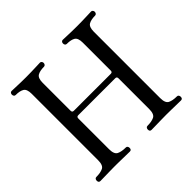

<svg xmlns="http://www.w3.org/2000/svg" viewBox="-175 -914 1102 1102"><g transform="rotate(-45 376.0 -363.0)"><path d="M49 0Q35 0 35 -16Q35 -23 38.5 -28Q42 -33 49 -33Q83 -33 103.5 -43Q124 -53 124 -94V-633Q124 -671 106 -682Q88 -693 54 -693Q47 -693 43.5 -698Q40 -703 40 -710Q40 -716 43.5 -721Q47 -726 54 -726Q59 -726 80.5 -725Q102 -724 127.5 -723.5Q153 -723 169 -723Q185 -723 210 -723.5Q235 -724 257 -725Q279 -726 284 -726Q290 -726 294 -721Q298 -716 298 -710Q298 -703 294 -698Q290 -693 284 -693Q250 -693 231.5 -682Q213 -671 213 -633V-406Q213 -393 226 -393H526Q539 -393 539 -406V-633Q539 -671 521 -682Q503 -693 469 -693Q462 -693 458.5 -698Q455 -703 455 -710Q455 -716 458.5 -721Q462 -726 469 -726Q474 -726 495.5 -725Q517 -724 542.5 -723.5Q568 -723 584 -723Q600 -723 625 -723.5Q650 -724 672 -725Q694 -726 699 -726Q705 -726 709 -721Q713 -716 713 -710Q713 -703 709 -698Q705 -693 699 -693Q665 -693 646.5 -682Q628 -671 628 -633V-94Q628 -53 648.5 -43Q669 -33 703 -33Q710 -33 713.5 -28Q717 -23 717 -16Q717 0 703 0Q697 0 674 -0.5Q651 -1 625.5 -1.5Q600 -2 584 -2Q568 -2 542 -1.5Q516 -1 493.5 -0.5Q471 0 464 0Q450 0 450 -16Q450 -23 453.5 -28Q457 -33 464 -33Q498 -33 518.5 -43Q539 -53 539 -94V-344Q539 -357 526 -357H226Q213 -357 213 -344V-94Q213 -53 233.5 -43Q254 -33 288 -33Q295 -33 298.5 -28Q302 -23 302 -16Q302 0 288 0Q282 0 259 -0.5Q236 -1 210.5 -1.5Q185 -2 169 -2Q153 -2 127 -1.5Q101 -1 78.5 -0.5Q56 0 49 0Z"/></g></svg>

Font: TsukuhouMincho
Style: Regular
Weight: 400
Designer: Iose
Foundry: Typographish
Version: Version 1.001; ttfautohint (v1.8.3)